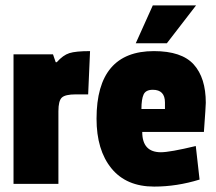

<svg xmlns="http://www.w3.org/2000/svg" viewBox="-20 -680 797 710"><path d="M196 -269V0H30V-479H176L186 -450H190Q213 -476 236.5 -483.5Q260 -491 313 -491L306 -331H260Q221 -331 208.5 -319Q196 -307 196 -269Z M545 -348Q519 -348 511 -330.5Q503 -313 503 -277H590V-301Q590 -348 545 -348ZM549 -491Q652 -491 696.5 -441.5Q741 -392 741 -300Q741 -288 734 -192H506Q506 -117 575 -117Q608 -117 704 -140L718 -16Q634 10 550 10Q447 10 392 -57.5Q337 -125 337 -241Q337 -491 549 -491ZM705 -660 597 -520H482L545 -660Z"/></svg>

Font: Passion One
Style: Regular
Weight: 400
Designer: Alejandro Lo Celso
Foundry: Fontstage
Version: Version 1.001